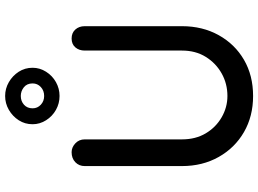

<svg xmlns="http://www.w3.org/2000/svg" viewBox="-149 -851 1006 748"><g transform="rotate(-90 354.0 -477.0)"><path d="M578 -701Q600 -701 613 -686.5Q626 -672 626 -650V-271Q626 -191 591 -128Q556 -65 495 -29.5Q434 6 354 6Q275 6 213.5 -29.5Q152 -65 116.5 -128Q81 -191 81 -271V-650Q81 -672 96 -686.5Q111 -701 135 -701Q154 -701 169.5 -686.5Q185 -672 185 -650V-271Q185 -218 208.5 -178.5Q232 -139 271 -116.5Q310 -94 354 -94Q402 -94 442 -116.5Q482 -139 506.5 -178.5Q531 -218 531 -271V-650Q531 -672 543.5 -686.5Q556 -701 578 -701ZM354 -748Q325 -748 300 -762Q275 -776 259.5 -800.5Q244 -825 244 -853Q244 -883 259.5 -907Q275 -931 300 -945.5Q325 -960 354 -960Q383 -960 408 -945.5Q433 -931 448.5 -907Q464 -883 464 -853Q464 -825 448.5 -800.5Q433 -776 408 -762Q383 -748 354 -748ZM354 -808Q375 -808 389 -821Q403 -834 403 -853Q403 -875 388 -887Q373 -899 354 -899Q334 -899 320 -886.5Q306 -874 306 -853Q306 -834 320 -821Q334 -808 354 -808Z"/></g></svg>

Font: Quicksand Light SemiBold
Style: Regular
Weight: 600
Version: Version 3.006